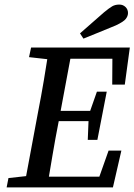

<svg xmlns="http://www.w3.org/2000/svg" viewBox="-20 -820 588 840"><path d="M9 0 17 -41 135 -54H142L133 0ZM85 0 146 -327Q160 -398 172 -469.5Q184 -541 195 -612H297L236 -285Q222 -214 210 -142.5Q198 -71 186 0ZM107 -570 116 -612H247L236 -557H223ZM133 0 142 -47H457L398 0L455 -161H511L474 0ZM189 -290 198 -335H401L392 -290ZM237 -563 247 -612H548L526 -450H471L472 -612L509 -563ZM364 -208 368 -308 371 -325 404 -419H447L406 -208ZM330 -674Q357 -697 382.5 -720Q408 -743 435 -766Q458 -785 471 -792.5Q484 -800 502 -800Q518 -800 529 -789.5Q540 -779 540 -763Q540 -750 530.5 -737.5Q521 -725 487 -709Q452 -694 416.5 -680Q381 -666 345 -651Z"/></svg>

Font: Lisu Bosa SemiBold
Style: Italic
Weight: 600
Italic angle: -19°
Designer: David Morse, Annie Olsen, Victor Gaultney, Frank Grießhammer (Latin)
Foundry: SIL International
Version: Version 2.000